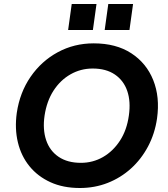

<svg xmlns="http://www.w3.org/2000/svg" viewBox="-20 -929 840 961"><path d="M380 12Q296 12 232.5 -17Q169 -46 127.5 -97Q86 -148 69.5 -216.5Q53 -285 64 -364Q79 -466 133 -544.5Q187 -623 269 -667.5Q351 -712 449 -712Q561 -712 637 -662.5Q713 -613 747 -528Q781 -443 766 -336Q755 -260 721 -196Q687 -132 635.5 -85.5Q584 -39 519 -13.5Q454 12 380 12ZM385 -114Q445 -114 495.5 -143Q546 -172 580.5 -225Q615 -278 625 -351Q635 -421 617 -473.5Q599 -526 555 -556Q511 -586 444 -586Q384 -586 333 -557Q282 -528 248 -475.5Q214 -423 203 -350Q193 -281 211 -227.5Q229 -174 273.5 -144Q318 -114 385 -114ZM504 -779 522 -909H646L628 -779ZM321 -779 339 -909H463L445 -779Z"/></svg>

Font: Host Grotesk Black
Style: Italic
Weight: 900
Italic angle: -8°
Designer: Doğukan Karapınar based on Poppins by Indian Type Foundry, Jonny Pinhorn
Foundry: Element Type
Version: Version 1.000; ttfautohint (v1.8.4.7-5d5b);gftools[0.9.33]